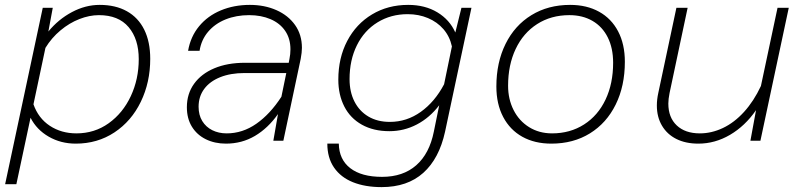

<svg xmlns="http://www.w3.org/2000/svg" viewBox="-20 -576 3290 786"><path d="M595 -335Q595 -239 556.5 -159.5Q518 -80 448.5 -34Q379 12 290 12Q229 12 179.5 -16.5Q130 -45 105 -94L47 178H1L155 -544H196L178 -447Q219 -497 274.5 -526.5Q330 -556 388 -556Q453 -556 499.5 -530Q546 -504 570.5 -454.5Q595 -405 595 -335ZM293 -30Q367 -30 425 -71.5Q483 -113 515.5 -182.5Q548 -252 548 -334Q548 -416 506.5 -465Q465 -514 385 -514Q346 -514 305 -498Q264 -482 227.5 -451.5Q191 -421 166 -380L117 -149Q137 -92 184 -61Q231 -30 293 -30Z M1118 -109Q1077 -51 1023.5 -19.5Q970 12 905 12Q859 12 822.5 -6Q786 -24 765.5 -57.5Q745 -91 745 -137Q745 -192 774.5 -233Q804 -274 857.5 -296.5Q911 -319 983 -319H1162L1165 -335Q1169 -354 1169 -374Q1169 -418 1147.5 -449.5Q1126 -481 1087.5 -497.5Q1049 -514 1000 -514Q947 -514 903.5 -496.5Q860 -479 832 -446Q804 -413 797 -368H750Q760 -426 795 -468.5Q830 -511 884 -533.5Q938 -556 1003 -556Q1063 -556 1111.5 -534.5Q1160 -513 1188 -473.5Q1216 -434 1216 -380Q1216 -362 1211 -335L1140 0H1099ZM908 -30Q973 -30 1029.5 -69.5Q1086 -109 1132 -180L1152 -277H981Q924 -277 881.5 -260Q839 -243 816 -212Q793 -181 793 -139Q793 -105 808 -80.5Q823 -56 849 -43Q875 -30 908 -30Z M1869 -544H1910L1802 -37Q1778 73 1713 131.5Q1648 190 1542 190Q1475 190 1425 170Q1375 150 1347.5 110Q1320 70 1320 12H1367Q1368 77 1414 112.5Q1460 148 1544 148Q1630 148 1684 100.5Q1738 53 1756 -37L1778 -145Q1739 -94 1686.5 -66.5Q1634 -39 1574 -39Q1509 -39 1461.5 -65.5Q1414 -92 1389.5 -140Q1365 -188 1365 -250Q1365 -339 1401.5 -408.5Q1438 -478 1503 -517Q1568 -556 1651 -556Q1720 -556 1770.5 -525.5Q1821 -495 1844 -443ZM1576 -77Q1645 -77 1702.5 -118Q1760 -159 1798 -231L1830 -386Q1821 -427 1795.5 -456.5Q1770 -486 1732 -502Q1694 -518 1649 -518Q1580 -518 1525.5 -484.5Q1471 -451 1441 -390.5Q1411 -330 1411 -252Q1411 -200 1431 -160.5Q1451 -121 1488 -99Q1525 -77 1576 -77Z M2012 -222Q2012 -320 2049.5 -396Q2087 -472 2155.5 -514Q2224 -556 2314 -556Q2382 -556 2432.5 -528Q2483 -500 2510.5 -447.5Q2538 -395 2538 -323Q2538 -224 2500.5 -148Q2463 -72 2395 -30Q2327 12 2237 12Q2169 12 2118.5 -16Q2068 -44 2040 -97Q2012 -150 2012 -222ZM2240 -30Q2314 -30 2371 -66.5Q2428 -103 2459 -168.5Q2490 -234 2490 -319Q2490 -379 2468 -423Q2446 -467 2405.5 -490.5Q2365 -514 2311 -514Q2236 -514 2179 -477.5Q2122 -441 2091 -375.5Q2060 -310 2060 -225Q2060 -170 2082.5 -125.5Q2105 -81 2146 -55.5Q2187 -30 2240 -30Z M2716 -152Q2716 -95 2750.5 -62.5Q2785 -30 2845 -30Q2893 -30 2939.5 -52Q2986 -74 3026 -118Q3066 -162 3095 -224L3163 -544H3209L3093 0H3052L3075 -125Q3030 -60 2968.5 -24Q2907 12 2839 12Q2787 12 2749 -7Q2711 -26 2690 -61.5Q2669 -97 2669 -144Q2669 -169 2675 -196L2749 -544H2795L2721 -195Q2716 -170 2716 -152Z"/></svg>

Font: Azeret Mono Thin
Style: Italic
Weight: 100
Italic angle: -12°
Designer: Martin Vácha
Foundry: Displaay
Version: Version 1.000; Glyphs 3.0.3, build 3074